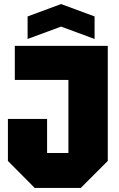

<svg xmlns="http://www.w3.org/2000/svg" viewBox="-20 -926 585 946"><path d="M19 -133V-340H212V-172H317V-532H53V-700H511V-133L378 0H151ZM116 -734V-845L281 -906L446 -845V-734L281 -795Z"/></svg>

Font: Tektur SemiCondensed ExtraBold
Style: Regular
Weight: 800
Width: 4
Designer: Adam Jagosz
Foundry: Adam Jagosz
Version: Version 1.005;gftools[0.9.30]